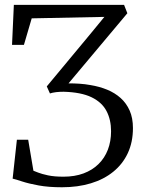

<svg xmlns="http://www.w3.org/2000/svg" viewBox="-20 -763 592 790"><path d="M235 7.5Q179.5 7.5 138.8 0Q98 -7.5 71.5 -16.2Q45 -25 32 -28L49.5 -188H96L117.5 -60.5Q122.5 -58.5 137.2 -52.8Q152 -47 177.5 -41.5Q203 -36 241 -36Q287.5 -36 323.8 -49.5Q360 -63 385.2 -87.8Q410.5 -112.5 423.8 -147Q437 -181.5 437 -223Q437 -270.5 418.2 -306.2Q399.5 -342 356.8 -362.8Q314 -383.5 242 -385.5Q225 -385.5 210.5 -383.8Q196 -382 185.5 -378.5L172.5 -407.5L349.5 -620.5L409.5 -693.5L110.5 -687.5L78.5 -578.5H29.5L37 -743H490.5L504 -708.5L262 -420Q285 -420 307.8 -418.5Q330.5 -417 352 -413Q389 -407 420.8 -394Q452.5 -381 476.2 -359.8Q500 -338.5 513.5 -308Q527 -277.5 527 -236Q527 -178.5 506 -133.2Q485 -88 446.2 -56.5Q407.5 -25 354 -8.8Q300.5 7.5 235 7.5Z"/></svg>

Font: Merriweather 60pt Light
Style: Regular
Weight: 300
Version: Version 2.100